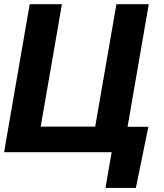

<svg xmlns="http://www.w3.org/2000/svg" viewBox="-23 -731 786 922"><path d="M689.5 -122.1 629.4 171.4H483.4L513.2 0H459.5L481 -122.1ZM-3.4 0 119.6 -710.9H274.4L172.4 -123H434.1L536.1 -710.9H691.4L568.4 0Z"/></svg>

Font: Roboto ExtraBold
Style: Italic
Weight: 800
Designer: Christian Robertson
Foundry: Google
Version: Version 3.009; 2024